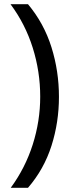

<svg xmlns="http://www.w3.org/2000/svg" viewBox="-20 -734 340 912"><path d="M31 158Q100 64 135.5 -47.5Q171 -159 171 -275Q171 -394 135.5 -507Q100 -620 30 -714H113Q189 -623 224.5 -509.5Q260 -396 260 -274Q260 -153 224.5 -41.5Q189 70 113 158Z"/></svg>

Font: Noto Sans Adlam
Style: Regular
Weight: 400
Designer: Mark Jamra, Neil Patel
Foundry: JamraPatel LLC
Version: Version 3.001